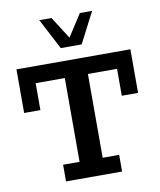

<svg xmlns="http://www.w3.org/2000/svg" viewBox="-88 -871 783 941"><g transform="rotate(-10 303.5 -400.5)"><path d="M164 0V-83H246V-500H101V-366H20V-583H587V-366H506V-500H361V-83H443V0ZM252 -648 172 -801H233L303 -691L374 -801H435L356 -648Z"/></g></svg>

Font: Rokkitt SemiBold
Style: Regular
Weight: 600
Designer: Vernon Adams
Foundry: Vernon Adams
Version: Version 3.103